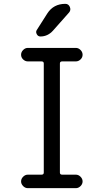

<svg xmlns="http://www.w3.org/2000/svg" viewBox="-20 -980 540 1000"><path d="M226.6 -910.2Q258.8 -960 320.3 -960Q336.9 -960 343.8 -943.8Q350.6 -927.7 339.8 -915L255.9 -820.3Q228.5 -790 190.4 -790Q177.7 -790 171.4 -802.2Q165 -814.5 171.9 -824.2ZM196.3 -70.3Q208 -70.3 208 -81.1V-649.4Q208 -660.2 196.3 -660.2H125Q111.3 -660.2 100.6 -670.4Q89.8 -680.7 89.8 -694.8Q89.8 -709 100.6 -719.7Q111.3 -730.5 125 -730.5H375Q388.7 -730.5 399.4 -719.7Q410.2 -709 410.2 -694.8Q410.2 -680.7 399.4 -670.4Q388.7 -660.2 375 -660.2H303.7Q292 -660.2 292 -649.4V-81.1Q292 -70.3 303.7 -70.3H375Q388.7 -70.3 399.4 -59.6Q410.2 -48.8 410.2 -35.2Q410.2 -21.5 399.4 -10.7Q388.7 0 375 0H125Q111.3 0 100.6 -10.7Q89.8 -21.5 89.8 -35.2Q89.8 -48.8 100.6 -59.6Q111.3 -70.3 125 -70.3Z"/></svg>

Font: Rounded-X Mgen+ 1m regular
Style: Regular
Weight: 400
Designer: [Source Han Sans]
Ryoko NISHIZUKA  (kana & ideographs); Paul D. Hunt (Latin, Greek & Cyrillic); Wenlong ZHANG  (bopomofo
Version: Version 1.059.20150602